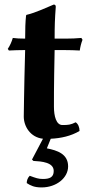

<svg xmlns="http://www.w3.org/2000/svg" viewBox="-20 -598 394 840"><path d="M126 106C162 108 215 112 215 150C215 177 198 185 168 185C148 185 137 181 110 171C100 181 97 193 97 203C114 214 130 222 162 222C227 222 278 180 278 130C278 75 230 60 185 51L202 9C247 7 291 -3 328 -25C328 -41 322 -56 311 -63C289 -52 279 -51 253 -51C226 -51 216 -90 216 -131C216 -133 216 -136 216 -138C216 -169 216 -216 217 -272L219 -379H257C281 -379 316 -378 329 -377C331 -392 335 -409 341 -424L336 -432C317 -430 289 -429 266 -429H219C219 -485 220 -515 224 -568C224 -575 221 -578 215 -578C190 -568 136 -542 96 -533L94 -530C91 -503 90 -469 90 -429C70 -429 48 -430 36 -432C31 -415 24 -399 14 -384L19 -377C36 -378 67 -379 90 -379L87 -261C86 -201 84 -118 84 -88C84 -45 113 3 168 9L120 100Z"/></svg>

Font: Libertinus Sans
Style: Bold
Weight: 700
Designer: Philipp H. Poll, Khaled Hosny
Foundry: Caleb Maclennan
Version: Version 7.050;RELEASE